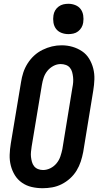

<svg xmlns="http://www.w3.org/2000/svg" viewBox="-20 -985 540 1013"><path d="M205 8Q175 8 147 1.5Q119 -5 96 -21Q73 -37 58.5 -60.5Q44 -84 37 -111.5Q30 -139 31 -168.5Q32 -198 37 -228L91 -552Q95 -578 103 -602.5Q111 -627 125.5 -650Q140 -673 160 -691.5Q180 -710 204.5 -722Q229 -734 254 -740Q279 -746 305 -746Q335 -746 362.5 -738Q390 -730 413 -714.5Q436 -699 450.5 -675Q465 -651 472 -623.5Q479 -596 478 -566.5Q477 -537 472 -507L419 -183Q414 -157 406 -132.5Q398 -108 384 -85Q370 -62 349.5 -43.5Q329 -25 305 -13Q281 -1 255.5 3.5Q230 8 205 8ZM207 -88Q227 -88 246 -97.5Q265 -107 278.5 -123.5Q292 -140 298.5 -159.5Q305 -179 309 -198L362 -523Q365 -537 366 -551Q367 -565 365.5 -578.5Q364 -592 360.5 -605Q357 -618 348.5 -628Q340 -638 327 -642.5Q314 -647 300 -647Q280 -647 261.5 -637Q243 -627 230 -611Q217 -595 210.5 -575.5Q204 -556 201 -537L147 -212Q145 -198 143.5 -184Q142 -170 143.5 -157Q145 -144 148.5 -131Q152 -118 160 -108Q168 -98 180.5 -93Q193 -88 207 -88ZM341 -805Q321 -805 303.5 -812Q286 -819 275.5 -833Q265 -847 262 -866Q259 -885 262 -904Q264 -918 271 -930Q278 -942 289.5 -950.5Q301 -959 314 -962Q327 -965 341 -965Q360 -965 377.5 -958Q395 -951 405.5 -937Q416 -923 419 -904Q422 -885 419 -866Q417 -852 410 -840Q403 -828 392 -819.5Q381 -811 367.5 -808Q354 -805 341 -805Z"/></svg>

Font: Iosevka Gothic
Style: Bold Italic
Weight: 700
Italic angle: -9°
Monospace: yes
Designer: Belleve Invis
Foundry: Belleve Invis
Version: Version 15.5.1; ttfautohint (v1.8.4)